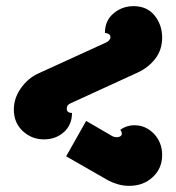

<svg xmlns="http://www.w3.org/2000/svg" viewBox="-20 -661 572 624"><path d="M25 -305Q25 -342 48 -374.5Q71 -407 104 -422L325 -523Q330 -525 334.5 -530Q339 -535 339 -540Q339 -547 333 -550.5Q327 -554 321 -554Q321 -594 349 -617.5Q377 -641 414 -641Q458 -641 482.5 -610.5Q507 -580 507 -539Q507 -499 484.5 -470Q462 -441 427 -425L211 -326Q197 -321 197 -308Q197 -294 214 -294Q214 -255 187.5 -231.5Q161 -208 123 -208Q83 -208 54 -235Q25 -262 25 -305ZM260 -268 346 -218Q351 -216 355 -215.5Q359 -215 360 -215Q366 -215 371 -218Q376 -221 376 -227Q376 -232 371 -239Q382 -247 393.5 -250.5Q405 -254 416 -254Q454 -254 480.5 -226Q507 -198 507 -157Q507 -114 476.5 -85.5Q446 -57 400 -57Q381 -57 363.5 -62Q346 -67 331 -75L195 -153Z"/></svg>

Font: Exile
Style: Regular
Weight: 400
Designer: Bartłomiej Rózga @rozgatype
Version: Version 1.000; ttfautohint (v1.8.4.7-5d5b)